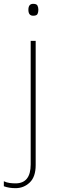

<svg xmlns="http://www.w3.org/2000/svg" viewBox="-70 -741 297 1001"><path d="M78 -690Q78 -659 103 -659Q121 -659 125.5 -668Q130 -677 130 -690Q130 -702 125.5 -711.5Q121 -721 103 -721Q78 -721 78 -690ZM11 240Q54 240 85 210.5Q116 181 116 120V-528H90V116Q90 215 11 215Q-4 215 -19.5 213Q-35 211 -50 204V230Q-23 240 11 240Z"/></svg>

Font: Noto Sans UI Thin
Style: Regular
Weight: 250
Designer: Monotype Design Team
Foundry: Monotype Imaging Inc.
Version: Version 1.901